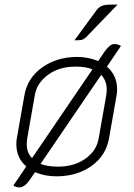

<svg xmlns="http://www.w3.org/2000/svg" viewBox="-20 -756 580 833"><path d="M488 -369Q488 -352 486 -343L453 -156Q440 -81 377 -36Q314 9 224 9Q175 9 132 -9L108 26Q86 57 64 57Q50 57 38 49L94 -34Q51 -71 51 -130Q51 -147 53 -156L86 -343Q99 -418 163 -463.5Q227 -509 315 -509Q363 -509 406 -491L435 -534Q447 -550 456.5 -557.5Q466 -565 478 -565Q489 -565 505 -557L444 -467Q488 -429 488 -369ZM96 -131Q96 -93 119 -70L381 -455Q353 -467 308 -467Q237 -467 188.5 -431.5Q140 -396 131 -343L98 -155Q96 -139 96 -131ZM443 -367Q443 -406 419 -431L156 -45Q186 -33 231 -33Q302 -33 350.5 -67.5Q399 -102 408 -155L441 -343Q443 -359 443 -367ZM399 -712Q408 -724 421 -730Q434 -736 462 -736H490L355 -596Q346 -587 337.5 -584Q329 -581 303 -581Z"/></svg>

Font: K2D Thin
Style: Italic
Weight: 100
Italic angle: -10°
Designer: Katatrad Aksorn Co.,Ltd.
Foundry: Cadson Demak Co.,Ltd.
Version: Version 1.000; ttfautohint (v1.6)